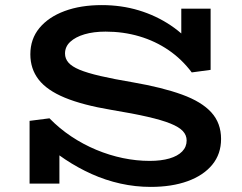

<svg xmlns="http://www.w3.org/2000/svg" viewBox="-20 -720 948 753"><path d="M571 13Q511 13 452.5 0Q394 -13 339.5 -37.5Q285 -62 235.5 -95Q186 -128 143 -168L213 -161V0H96V-246L174 -256Q213 -216 259.5 -185Q306 -154 357.5 -132.5Q409 -111 462 -100Q515 -89 567 -89Q612 -89 644.5 -98.5Q677 -108 694.5 -126Q712 -144 712 -169Q712 -190 697 -206Q682 -222 648.5 -235.5Q615 -249 558.5 -262Q502 -275 417 -289Q304 -308 234 -337Q164 -366 131.5 -408Q99 -450 99 -507Q99 -567 134.5 -610Q170 -653 233 -676.5Q296 -700 379 -700Q456 -700 524 -679.5Q592 -659 649.5 -620.5Q707 -582 752 -524L691 -523V-686H806V-446L732 -436Q693 -488 641 -523.5Q589 -559 526.5 -577.5Q464 -596 394 -596Q347 -596 311.5 -585.5Q276 -575 255.5 -556Q235 -537 235 -510Q235 -490 248.5 -474.5Q262 -459 292 -446.5Q322 -434 373.5 -422Q425 -410 502 -397Q617 -377 694 -349Q771 -321 809 -279Q847 -237 847 -175Q847 -116 812.5 -74Q778 -32 716 -9.5Q654 13 571 13Z"/></svg>

Font: BioRhyme SemiExpanded SemiBold
Style: Regular
Weight: 600
Width: 6
Designer: Aoife Mooney
Foundry: Aoife Mooney Type
Version: Version 1.600;gftools[0.9.33]